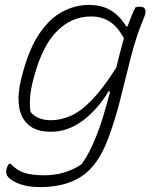

<svg xmlns="http://www.w3.org/2000/svg" viewBox="-20 -556 640 781"><path d="M340 -536Q395 -536 432 -513Q469 -490 493 -449H499Q506 -469 514 -489Q522 -509 531 -526Q540 -529 548 -529Q584 -529 566 -485Q535 -412 513.5 -328Q492 -244 471 -158.5Q450 -73 420 8Q379 117 312.5 161Q246 205 143 205Q95 205 61.5 193Q28 181 14 165Q2 152 6 133Q9 120 17 110H23Q47 136 77.5 146.5Q108 157 160 157Q245 157 312 112Q331 85 344 59.5Q357 34 372 -3Q388 -43 401.5 -88.5Q415 -134 428 -183L422 -185Q376 -109 315.5 -64.5Q255 -20 187 -20Q128 -20 96 -48Q64 -76 57.5 -123.5Q51 -171 65 -230L69 -246Q97 -356 140 -419Q183 -482 235 -509Q287 -536 340 -536ZM104 -101Q132 -67 187 -67Q227 -67 268 -85Q309 -103 354 -149.5Q399 -196 453 -281Q460 -311 468 -341Q476 -371 484 -400Q459 -447 426.5 -468Q394 -489 350 -489Q272 -489 212.5 -430Q153 -371 119 -246L115 -231Q105 -192 102.5 -161.5Q100 -131 104 -101Z"/></svg>

Font: Recursive Sn Csl St Lt
Style: Italic
Weight: 300
Italic angle: -15°
Version: Version 1.079;hotconv 1.0.112;makeotfexe 2.5.65598; ttfautoh